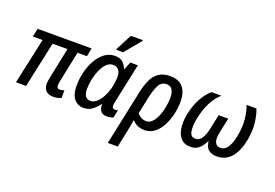

<svg xmlns="http://www.w3.org/2000/svg" viewBox="-130 -1166 2571 1797"><g transform="rotate(20 1156.0 -268.0)"><path d="M417 9Q370 9 344.5 -15.5Q319 -40 319 -85Q319 -99 321.5 -115.5Q324 -132 328 -152L391 -456H243L145 0H44L143 -456H46L64 -539H601L585 -456H491L427 -146Q422 -122 422 -106Q422 -75 453 -75Q464 -75 475 -77.5Q486 -80 496 -84V-8Q480 0 460 4.5Q440 9 417 9Z M719 10Q660 10 624 -34Q588 -78 588 -163Q588 -233 605 -302Q622 -371 654 -426.5Q686 -482 731 -515.5Q776 -549 831 -549Q881 -549 908 -526.5Q935 -504 952 -463H956L987 -539H1062L979 -147Q976 -135 974.5 -125Q973 -115 973 -106Q973 -75 1001 -75Q1016 -75 1031 -80L1014 -2Q1005 3 987.5 6.5Q970 10 955 10Q913 10 892.5 -11Q872 -32 872 -83H869Q838 -42 803 -16Q768 10 719 10ZM757 -74Q790 -74 818.5 -99Q847 -124 868.5 -164Q890 -204 903 -250Q912 -285 916 -316Q920 -347 920 -372Q920 -414 901 -439Q882 -464 844 -464Q809 -464 780.5 -436.5Q752 -409 732 -364Q712 -319 701 -268Q690 -217 690 -171Q690 -74 757 -74ZM822 -606 824 -618 906 -776H1025L1023 -766L890 -606Z M1161 -305Q1176 -377 1201 -432Q1226 -487 1269.5 -517.5Q1313 -548 1384 -548Q1469 -548 1511.5 -497Q1554 -446 1554 -355Q1554 -295 1539.5 -231.5Q1525 -168 1497 -113Q1469 -58 1426 -24Q1383 10 1326 10Q1284 10 1253.5 -5Q1223 -20 1201 -45Q1197 -14 1191.5 15.5Q1186 45 1179 78L1145 240H1046ZM1313 -74Q1347 -74 1373 -102Q1399 -130 1416.5 -173.5Q1434 -217 1443 -265.5Q1452 -314 1452 -355Q1452 -406 1434.5 -435.5Q1417 -465 1377 -465Q1327 -465 1302 -421Q1277 -377 1258 -289L1222 -121Q1237 -101 1260 -87.5Q1283 -74 1313 -74Z M1784 10Q1723 10 1689 -26Q1655 -62 1646 -123Q1637 -184 1650 -258Q1671 -359 1707.5 -426Q1744 -493 1795 -539H1894Q1842 -493 1806.5 -424Q1771 -355 1750 -254Q1736 -177 1745.5 -127Q1755 -77 1801 -77Q1840 -77 1863.5 -112Q1887 -147 1901 -210L1932 -359H2028L1996 -210Q1982 -144 1997 -110.5Q2012 -77 2050 -77Q2094 -77 2122 -118.5Q2150 -160 2165 -240Q2183 -336 2174 -413Q2165 -490 2144 -539H2243Q2263 -491 2273.5 -413Q2284 -335 2266 -235Q2245 -121 2190 -55.5Q2135 10 2045 10Q1994 10 1962.5 -16Q1931 -42 1928 -97H1924Q1897 -42 1864.5 -16Q1832 10 1784 10Z"/></g></svg>

Font: Noto Sans SemiCondensed Medium
Style: Italic
Weight: 500
Width: 4
Italic angle: -12°
Designer: Monotype Design Team
Foundry: Monotype Imaging Inc.
Version: Version 2.013; ttfautohint (v1.8.4.7-5d5b)